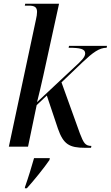

<svg xmlns="http://www.w3.org/2000/svg" viewBox="-20 -780 589 1021"><path d="M433 6H464L466 -4C432 -4 424 -22 405 -70L307 -342L420 -450C474 -501 508 -526 547 -526L549 -536H347L345 -526C406 -526 433 -520 433 -496C433 -476 412 -456 376 -423L177 -237C198 -318 224 -440 241 -518L294 -760H114L112 -750H132C161 -750 177 -744 177 -717C177 -706 175 -691 171 -675L27 0H129L175 -221L229 -272L288 -96C317 -13 348 6 433 6ZM113 214 112 221H123C160 180 216 111 243 71L245 61H161C147 110 132 160 113 214Z"/></svg>

Font: Noto Serif Display Condensed Medium
Style: Italic
Weight: 500
Width: 3
Italic angle: -12°
Designer: Monotype Design Team
Foundry: Monotype Imaging Inc.
Version: Version 2.009